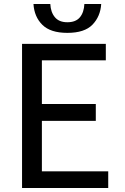

<svg xmlns="http://www.w3.org/2000/svg" viewBox="-20 -938 625 958"><path d="M90 -719H508V-637H189V-419H458V-335H189V-83H520V0H90ZM147 -918H231Q233 -877 254 -852Q275 -827 316 -827Q358 -827 378.5 -851.5Q399 -876 401 -918H485Q481 -856 441.5 -815Q402 -774 316 -774Q232 -774 191.5 -814Q151 -854 147 -918Z"/></svg>

Font: Nebula Sans Medium
Style: Regular
Weight: 500
Designer: Paul D. Hunt for Adobe (as Source Sans)
Foundry: Nebula Entertainment & Broadcasting LLC
Version: Version 1.010